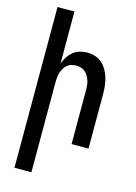

<svg xmlns="http://www.w3.org/2000/svg" viewBox="-139 -808 778 1096"><g transform="rotate(15 250.0 -260.0)"><path d="M60 215V-735H160V-428Q168 -449 180 -468Q192 -487 209.5 -501Q227 -515 248.5 -521.5Q270 -528 292 -528Q316 -528 339.5 -520.5Q363 -513 380.5 -497Q398 -481 410 -459.5Q422 -438 428.5 -415Q435 -392 437.5 -368Q440 -344 440 -320V0H340V-320Q340 -334 338.5 -348Q337 -362 332.5 -375.5Q328 -389 320.5 -401.5Q313 -414 302.5 -423Q292 -432 278 -436Q264 -440 250 -440Q236 -440 222 -436Q208 -432 197.5 -423Q187 -414 179.5 -401.5Q172 -389 167.5 -375.5Q163 -362 161.5 -348Q160 -334 160 -320V215Z"/></g></svg>

Font: Iosevka Semibold
Style: Regular
Weight: 600
Monospace: yes
Designer: Belleve Invis
Foundry: Belleve Invis
Version: Version 33.2.3; ttfautohint (v1.8.4)